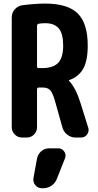

<svg xmlns="http://www.w3.org/2000/svg" viewBox="-20 -760 540 1061"><path d="M214.8 -383.8Q273.4 -383.8 301.3 -412.6Q329.1 -441.4 329.1 -507.8Q329.1 -574.2 304.7 -603Q280.3 -631.8 230.5 -631.8Q210.9 -631.8 193.4 -628.9Q185.5 -627 184.6 -618.2V-391.6Q184.6 -383.8 194.3 -383.8ZM423.8 -194.3 467.8 -53.7Q473.6 -34.2 461.4 -17.1Q449.2 0 427.7 0H397.5Q372.1 0 352.1 -15.6Q332 -31.2 325.2 -54.7L283.2 -204.1Q270.5 -248 256.8 -262.2Q243.2 -276.4 214.8 -276.4H194.3Q185.5 -276.4 184.6 -266.6V-56.6Q184.6 -33.2 168 -16.6Q151.4 0 127.9 0H101.6Q78.1 0 61.5 -17.1Q44.9 -34.2 44.9 -56.6V-663.1Q44.9 -688.5 60.5 -707Q76.2 -725.6 99.6 -730.5Q171.9 -740.2 230.5 -740.2Q354.5 -740.2 409.7 -685.5Q464.8 -630.9 464.8 -507.8Q464.8 -424.8 439.9 -380.4Q415 -335.9 362.3 -317.4Q360.4 -317.4 360.4 -315.4Q360.4 -314.5 361.3 -313.5Q397.5 -276.4 423.8 -194.3ZM302.7 59.6Q322.3 59.6 334.5 76.7Q346.7 93.8 339.8 113.3L294.9 226.6Q286.1 251 265.1 265.6Q244.1 280.3 217.8 280.3H211.9Q189.5 280.3 175.3 263.2Q161.1 246.1 165 223.6L184.6 116.2Q189.5 91.8 208 75.7Q226.6 59.6 252 59.6Z"/></svg>

Font: Rounded Mgen+ 1mn bold
Style: Bold
Weight: 700
Designer: [Source Han Sans]
Ryoko NISHIZUKA  (kana & ideographs); Paul D. Hunt (Latin, Greek & Cyrillic); Wenlong ZHANG  (bopomofo
Version: Version 1.059.20150602